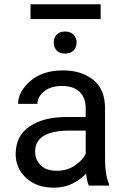

<svg xmlns="http://www.w3.org/2000/svg" viewBox="-20 -867 584 897"><path d="M395 0Q386.2 -19 382.3 -55.7Q356.9 -28.8 318.8 -9.5Q280.8 9.8 231.9 9.8Q150.9 9.8 102.1 -35.6Q53.2 -81.1 53.2 -147Q53.2 -231.9 117.7 -276.1Q182.1 -320.3 291 -320.3H380.4V-362.3Q380.4 -409.2 352.3 -437.3Q324.2 -465.3 269 -465.3Q217.8 -465.3 186.3 -440.2Q154.8 -415 154.8 -381.8H64.5Q64.5 -438.5 121.6 -488.3Q178.7 -538.1 274.4 -538.1Q360.4 -538.1 415.5 -494.1Q470.7 -450.2 470.7 -361.3V-124Q470.7 -50.8 489.3 -7.8V0ZM245.1 -69.3Q293.9 -69.3 329.8 -93.8Q365.7 -118.2 380.4 -147.9V-256.8H296.4Q144 -253.9 144 -159.2Q144 -121.6 169.4 -95.5Q194.8 -69.3 245.1 -69.3ZM450.2 -847.2V-777.8H122.6V-847.2ZM284.2 -719.7Q310.1 -719.7 324 -704.6Q337.9 -689.5 337.9 -668Q337.9 -646.5 324 -631.6Q310.1 -616.7 284.2 -616.7Q257.8 -616.7 244.4 -631.6Q231 -646.5 231 -668Q231 -689.5 244.4 -704.6Q257.8 -719.7 284.2 -719.7Z"/></svg>

Font: Roboto21382017
Style: Regular
Weight: 400
Designer: Christian Robertson
Foundry: Google
Version: Version 2.138; 2017